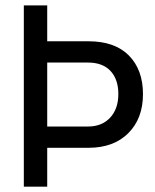

<svg xmlns="http://www.w3.org/2000/svg" viewBox="-20 -701 583 721"><path d="M312.3 -546Q411.4 -546 464.2 -492.4Q516.9 -438.7 516.9 -347.5Q516.9 -256.3 462 -201.1Q407 -146 312.3 -146H157.3V0H69.5V-680.7H157.3V-546ZM157.3 -225.9H310.6Q362.7 -225.9 393.6 -259.1Q424.4 -292.4 424.4 -347.7Q424.4 -403.1 394.9 -434.6Q365.3 -466.1 310.6 -466.1H157.3Z"/></svg>

Font: Puralecka Narrow
Style: Regular
Weight: 400
Designer: Hector Gatti, Marcela Romero, Pablo Cosgaya and Nicolas Silva
Version: Version 1.004;PS 001.004;hotconv 1.0.70;makeotf.lib2.5.58329